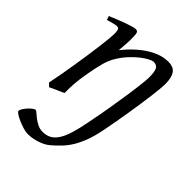

<svg xmlns="http://www.w3.org/2000/svg" viewBox="-206 -553 894 894"><g transform="rotate(45 241.5 -106.0)"><path d="M430.2 -372.1Q430.2 -360.8 428.2 -339.4Q426.3 -317.9 422.6 -289.8Q418.9 -261.7 414.1 -228.5Q409.2 -195.3 403.6 -160.2Q397.9 -125 391.6 -89.6Q385.3 -54.2 378.9 -21.5Q369.6 26.4 356.9 61Q344.2 95.7 328.4 122.1Q312.5 148.4 293.2 168.7Q273.9 189 252 207.5Q238.8 218.8 223.1 225.8Q207.5 232.9 192.4 237.1Q177.2 241.2 164.1 242.9Q150.9 244.6 142.1 244.6Q128.4 244.6 110.1 239Q91.8 233.4 75 226.1Q58.1 218.8 46.4 210.9Q34.7 203.1 34.7 198.7Q34.7 192.4 41 182.1Q47.4 171.9 55.9 162.4Q64.5 152.8 73.5 145.8Q82.5 138.7 87.9 138.7Q92.3 138.7 100.8 146.5Q109.4 154.3 121.6 163.6Q133.8 172.9 149.4 180.7Q165 188.5 183.1 188.5Q208 188.5 226.3 178.2Q244.6 168 258.5 145.8Q272.5 123.5 283 88.9Q293.5 54.2 302.7 5.4Q314.9 -55.7 324.5 -112.3Q334 -168.9 340.8 -215.3Q347.7 -261.7 351.3 -294.7Q355 -327.6 355 -341.8Q355 -378.9 347.2 -393.6Q339.4 -408.2 317.9 -408.2Q311.5 -408.2 295.7 -400.4Q279.8 -392.6 259.8 -377Q239.7 -361.3 218 -337.9Q196.3 -314.5 178.2 -283.2Q164.6 -259.8 156 -227.1Q147.5 -194.3 139.2 -147Q131.3 -103.5 129.2 -72.3Q127 -41 127.9 -12.2Q121.6 -8.8 112.1 -4.6Q102.5 -0.5 92.5 3.9Q82.5 8.3 73.2 12.5Q64 16.6 58.1 20L42 4.9Q48.8 -27.3 55.4 -64.9Q62 -102.5 68.1 -140.4Q74.2 -178.2 79.6 -215.1Q85 -252 88.9 -283Q92.8 -314 95 -337.2Q97.2 -360.4 97.2 -372.1Q97.2 -383.3 95.9 -389.9Q94.7 -396.5 92.5 -399.7Q90.3 -402.8 86.9 -403.8Q83.5 -404.8 79.1 -404.8Q74.7 -404.8 66.2 -402.8Q57.6 -400.9 48.8 -398.4Q40 -396 33.4 -394Q26.9 -392.1 26.9 -392.1L20 -411.1Q40.5 -419.9 61.3 -428.2Q82 -436.5 100.1 -442.9Q118.2 -449.2 131.6 -453.1Q145 -457 150.9 -457Q157.7 -457 161.6 -454.8Q165.5 -452.6 167.2 -446.8Q168.9 -440.9 169.4 -430.2Q169.9 -419.4 169.9 -401.9Q169.9 -396.5 169.4 -387.2Q168.9 -377.9 168.2 -367.4Q167.5 -356.9 166.5 -346.9Q165.5 -336.9 165 -331.1Q191.4 -364.3 218.3 -388.2Q245.1 -412.1 271 -427.5Q296.9 -442.9 321 -450Q345.2 -457 367.2 -457Q382.3 -457 394.3 -452.6Q406.2 -448.2 414.1 -438.2Q421.9 -428.2 426 -411.9Q430.2 -395.5 430.2 -372.1Z"/></g></svg>

Font: Gentium
Style: Italic
Weight: 400
Italic angle: -7°
Designer: J. Victor Gaultney
Version: Version 1.02; 2005; OFL release